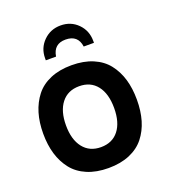

<svg xmlns="http://www.w3.org/2000/svg" viewBox="-140 -859 894 990"><g transform="rotate(-20 307.0 -364.0)"><path d="M189.7 -380.4Q154.8 -335.9 154.8 -257.8Q154.8 -179.7 189.7 -135.3Q224.6 -90.8 287.1 -90.8Q349.6 -90.8 384.3 -135Q418.9 -179.2 418.9 -257.8Q418.9 -336.4 384.3 -380.6Q349.6 -424.8 287.1 -424.8Q224.6 -424.8 189.7 -380.4ZM44.9 -145.5Q29.8 -195.8 29.8 -257.8Q29.8 -319.8 44.9 -370.1Q60.1 -420.4 90.3 -459Q120.6 -497.6 170.7 -518.8Q220.7 -540 287.1 -540Q353.5 -540 403.6 -518.8Q453.6 -497.6 483.9 -459Q514.2 -420.4 529.1 -370.1Q543.9 -319.8 543.9 -257.8Q543.9 -195.8 529.1 -145.5Q514.2 -95.2 483.9 -56.9Q453.6 -18.6 403.6 2.7Q353.5 23.9 287.1 23.9Q220.7 23.9 170.7 2.7Q120.6 -18.6 90.3 -56.9Q60.1 -95.2 44.9 -145.5ZM304.2 -752Q360.4 -752 398.2 -713.9Q436 -675.8 436 -619.1V-608.9H379.9Q371.1 -674.8 303.2 -674.8Q238.3 -674.8 228 -608.9H171.9V-620.1Q171.9 -675.8 210.2 -713.9Q248.5 -752 304.2 -752Z"/></g></svg>

Font: Miedinger*
Style: Bold
Weight: 700
Version: Version 001.000